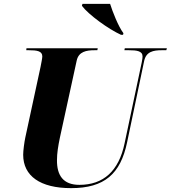

<svg xmlns="http://www.w3.org/2000/svg" viewBox="-20 -964 884 994"><path d="M606 -784H617L619 -792C592 -828 563 -903 550 -944H407L404 -934C438 -888 542 -813 606 -784ZM348 10C521 10 604 -64 638 -227L726 -647C736 -697 774 -704 818 -704H841L844 -714H626L624 -704H647C688 -704 718 -700 718 -672C718 -668 717 -654 714 -642L625 -222C595 -78 515 -7 391 -7C307 -7 274 -56 275 -136C275 -170 281 -208 290 -251L377 -650C387 -697 427 -704 471 -704H484L486 -714H117L116 -704H129C171 -704 199 -700 199 -672C199 -663 194 -639 190 -618L111 -252C106 -229 100 -184 100 -163C100 -53 188 10 348 10Z"/></svg>

Font: Noto Serif Display ExtraBold
Style: Italic
Weight: 800
Italic angle: -12°
Designer: Monotype Design Team
Foundry: Monotype Imaging Inc.
Version: Version 2.009